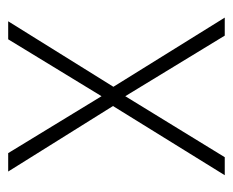

<svg xmlns="http://www.w3.org/2000/svg" viewBox="-70 -499 569 469"><g transform="rotate(-90 214.5 -264.5)"><path d="M190 -273 21 0H65L214 -243L362 0H406L237 -272L397 -529H353L214 -301L75 -529H30Z"/></g></svg>

Font: Noto Sans Myanmar UI SemiCondensed ExtraLight
Style: Regular
Weight: 200
Width: 4
Designer: Monotype Design Team
Foundry: Monotype Imaging Inc.
Version: Version 2.103